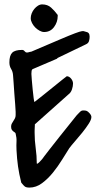

<svg xmlns="http://www.w3.org/2000/svg" viewBox="-20 -848 452 869"><path d="M76.2 -21.5Q66.4 -60.5 61.5 -95.2Q56.6 -129.9 54.7 -168.9Q53.7 -191.4 54.7 -207.5Q55.7 -223.6 50.8 -243.2Q49.8 -247.1 46.4 -249Q43 -251 39.6 -253.9Q36.1 -256.8 33.2 -261.2Q30.3 -265.6 30.3 -275.4Q30.3 -283.2 33.7 -289.1Q37.1 -294.9 40.5 -300.3Q43.9 -305.7 47.4 -312Q50.8 -318.4 50.8 -327.1V-341.8Q50.8 -351.6 48.8 -375Q46.9 -398.4 44.9 -424.8Q43 -451.2 41.5 -474.6Q40 -498 39.1 -506.8Q38.1 -523.4 30.3 -536.1Q22.5 -548.8 22.5 -565.4Q22.5 -596.7 35.2 -609.4Q47.9 -622.1 80.1 -622.1Q86.9 -622.1 91.3 -616.2Q95.7 -610.4 101.6 -610.4H105.5Q108.4 -611.3 114.3 -612.8Q120.1 -614.3 122.1 -614.3Q204.1 -649.4 250 -668.9Q295.9 -688.5 319.3 -697.3Q342.8 -706.1 351.1 -707Q359.4 -708 365.2 -705.1Q377 -703.1 381.3 -697.8Q385.7 -692.4 385.7 -681.6Q385.7 -671.9 382.8 -662.1Q379.9 -652.3 369.1 -647.5L241.2 -585.9L237.3 -582L129.9 -536.1Q124 -534.2 123 -526.4Q122.1 -518.6 122.1 -513.7Q122.1 -505.9 124 -485.4Q126 -464.8 127.9 -442.9Q129.9 -420.9 132.3 -403.8Q134.8 -386.7 135.7 -386.7H136.7Q136.7 -386.7 137.7 -387.7Q148.4 -395.5 171.9 -414.6Q195.3 -433.6 219.7 -453.1Q244.1 -472.7 262.7 -487.8Q281.2 -502.9 282.2 -502.9Q293 -502.9 301.8 -492.2Q310.5 -481.4 310.5 -469.7Q310.5 -458 305.7 -443.4Q300.8 -428.7 290 -420.9L137.7 -285.2Q137.7 -285.2 137.7 -280.3Q137.7 -275.4 137.2 -269.5Q136.7 -263.7 136.7 -257.3Q136.7 -251 136.7 -247.1Q136.7 -211.9 141.6 -177.2Q146.5 -142.6 146.5 -107.4H150.4Q151.4 -107.4 159.2 -115.2Q167 -123 170.9 -127.9Q172.9 -130.9 180.2 -140.6Q187.5 -150.4 205.1 -172.9Q222.7 -195.3 252 -232.4Q281.2 -269.5 327.1 -326.2Q331.1 -330.1 338.4 -337.9Q345.7 -345.7 347.7 -345.7Q350.6 -348.6 359.9 -348.1Q369.1 -347.7 373 -345.7Q377.9 -343.8 385.7 -335Q393.6 -326.2 393.6 -318.4Q393.6 -306.6 381.3 -287.6Q369.1 -268.6 352.5 -248Q335.9 -227.5 319.3 -208.5Q302.7 -189.5 293.9 -177.7Q280.3 -156.2 261.2 -125.5Q242.2 -94.7 219.7 -66.9Q197.3 -39.1 170.4 -19Q143.6 1 113.3 1Q98.6 1 92.3 -3.9Q85.9 -8.8 76.2 -21.5ZM119.1 -765.6Q119.1 -776.4 123.5 -787.6Q127.9 -798.8 135.3 -807.6Q142.6 -816.4 151.9 -822.3Q161.1 -828.1 170.9 -828.1Q195.3 -828.1 211.4 -813.5Q227.5 -798.8 241.2 -780.3V-775.4Q241.2 -748 224.6 -725.6Q208 -703.1 179.7 -703.1Q169.9 -703.1 159.2 -709Q148.4 -714.8 139.6 -723.6Q130.9 -732.4 125 -743.7Q119.1 -754.9 119.1 -765.6Z"/></svg>

Font: Covered By Your Grace
Style: Regular
Weight: 400
Designer: Kimberly Geswein
Foundry: Kimberly Geswein
Version: Version 1.0